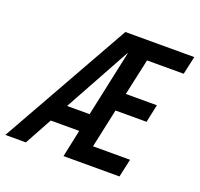

<svg xmlns="http://www.w3.org/2000/svg" viewBox="-170 -778 943 906"><g transform="rotate(20 301.0 -325.0)"><path d="M-55 0 311 -650H657L637 -559H453L413 -376H569L550 -286H394L352 -91H538L518 0H237L266 -137H123L48 0ZM172 -228H285L356 -559H354Z"/></g></svg>

Font: Sometype Mono SemiBold
Style: Italic
Weight: 600
Italic angle: -12°
Designer: Ryoichi Tsunekawa
Foundry: Dharma Type
Version: Version 1.001